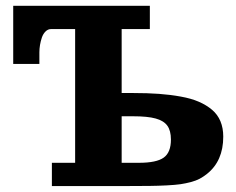

<svg xmlns="http://www.w3.org/2000/svg" viewBox="-20 -625 792 645"><path d="M232.4 -527.3H151.4Q141.1 -527.3 133.1 -519.4Q125 -511.5 120.7 -499Q116.5 -486.6 114.4 -473.9Q112.3 -461.2 112.3 -449.2V-410.2H24.4V-605.5H483.4V-527.3H388.7V-312.5H427.2Q475.3 -312.5 513.9 -309.7Q552.5 -306.9 587.5 -300.5Q622.6 -294.2 647.9 -283.2Q673.3 -272.2 692.3 -256.2Q711.2 -240.2 720.6 -217.5Q730 -194.8 730 -166Q730 -84.2 675.3 -40.8Q663.3 -31.2 651.1 -24.7Q638.9 -18.1 621.3 -13.4Q603.8 -8.8 586.4 -6.2Q569.1 -3.7 539.8 -2.2Q510.5 -0.7 482.3 -0.4Q454.1 0 407.7 0H154.3V-78.1H232.4ZM388.7 -234.4V-78.1H446.8Q505.6 -78.1 529.9 -95.5Q554.2 -112.8 554.2 -156.2Q554.2 -186 542.1 -202.8Q530 -219.5 502.9 -226.9Q475.8 -234.4 427.2 -234.4Z"/></svg>

Font: Orelega One
Style: Regular
Weight: 400
Version: Version 1.1 ; ttfautohint (v1.8.3)